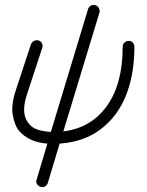

<svg xmlns="http://www.w3.org/2000/svg" viewBox="-20 -583 589 770"><path d="M142 166Q133 163 128 154.5Q123 146 127 137L170 -7Q91 -13 52 -64Q38 -84 31 -123Q24 -162 44 -223L104 -405Q108 -415 116.5 -419Q125 -423 134 -421Q144 -418 148.5 -409Q153 -400 149 -390L89 -207Q63 -131 92 -92Q107 -70 133 -62.5Q159 -55 184 -54L333 -546Q336 -556 344.5 -560.5Q353 -565 363 -562Q372 -559 376.5 -550.5Q381 -542 379 -533L234 -56Q346 -70 409 -158.5Q472 -247 472 -395Q472 -405 479 -412Q486 -419 496 -419Q506 -419 512.5 -412Q519 -405 519 -395Q519 -298 492.5 -220Q466 -142 414 -91Q338 -15 219 -7L172 150Q169 160 160.5 164.5Q152 169 142 166Z"/></svg>

Font: Zen Kurenaido
Style: Regular
Weight: 400
Designer: Yoshimichi Ohira
Foundry: Positype
Version: Version 1.001